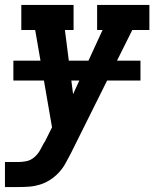

<svg xmlns="http://www.w3.org/2000/svg" viewBox="-23 -550 643 775"><path d="M-3 205V104H50Q67 104 84 100.5Q101 97 115 85Q129 73 138 57.5Q147 42 155 26L156 25V24Q156 24 156.5 24Q157 24 157 24L187 -36L119 -429H63V-530H274V-429H239L272 -170L391 -429H369V-530H580V-429H511L263 69Q252 90 241 110Q230 130 214 147Q198 164 178.5 176.5Q159 189 137 195.5Q115 202 93.5 203.5Q72 205 50 205ZM31 -225V-305H544V-225Z"/></svg>

Font: Iosevka Slab Extended Oblique
Style: Bold
Weight: 700
Width: 7
Italic angle: -9°
Monospace: yes
Designer: Belleve Invis
Foundry: Belleve Invis
Version: Version 11.1.1; ttfautohint (v1.8.3)